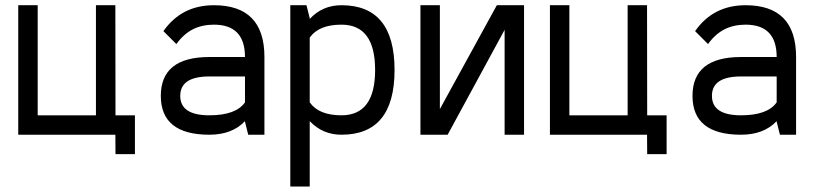

<svg xmlns="http://www.w3.org/2000/svg" viewBox="-20 -508 3071 724"><path d="M48.8 0V-488.3H122.1V-73.2H341.8V-488.3H415L415.5 -73.2H488.8V73.2H415.5L415 0Z M786.6 -488.3Q977.1 -488.3 977.1 -293V0H916L903.8 -48.8V-51.3Q855.5 0 769.5 0Q586.4 0 586.4 -146.5Q586.4 -293 769.5 -293H903.8Q903.8 -415 786.6 -415Q742.2 -415 707.3 -397.5Q672.4 -379.9 645 -341.8L596.2 -390.6Q664.6 -488.3 786.6 -488.3ZM769.5 -219.7Q659.7 -219.7 659.7 -146.5Q659.7 -73.2 769.5 -73.2Q869.6 -73.2 903.8 -122.1V-219.7Z M1267.6 -488.3Q1467.8 -488.3 1467.8 -244.1Q1467.8 0 1267.6 0Q1196.3 0 1147.9 -51.3V195.3H1074.7V-488.3H1135.7L1147.9 -439.5V-436.5Q1195.8 -488.3 1267.6 -488.3ZM1147.9 -122.1Q1182.1 -73.2 1267.6 -73.2Q1394.5 -73.2 1394.5 -244.1Q1394.5 -415 1267.6 -415Q1182.1 -415 1147.9 -366.2Z M1565.4 0V-488.3H1638.7V-96.7L1853.5 -488.3H1956.1V0H1882.8V-395.5L1668 0Z M2053.7 0V-488.3H2127V-73.2H2346.7V-488.3H2419.9L2420.4 -73.2H2493.7V73.2H2420.4L2419.9 0Z M2791.5 -488.3Q2981.9 -488.3 2981.9 -293V0H2920.9L2908.7 -48.8V-51.3Q2860.4 0 2774.4 0Q2591.3 0 2591.3 -146.5Q2591.3 -293 2774.4 -293H2908.7Q2908.7 -415 2791.5 -415Q2747.1 -415 2712.2 -397.5Q2677.2 -379.9 2649.9 -341.8L2601.1 -390.6Q2669.4 -488.3 2791.5 -488.3ZM2774.4 -219.7Q2664.6 -219.7 2664.6 -146.5Q2664.6 -73.2 2774.4 -73.2Q2874.5 -73.2 2908.7 -122.1V-219.7Z"/></svg>

Font: Sanitrixie
Style: Regular
Weight: 400
Designer: Jayvee D. Enaguas (Grand Chaos)
Version: Version 1.1 - 6/9/2013